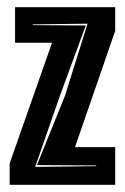

<svg xmlns="http://www.w3.org/2000/svg" viewBox="-20 -515 348 535"><path d="M7 0V-60L125 -396H22V-495H301V-429L189 -105H301V0ZM78 -50 248 -52V-54L83 -55L161 -248L224 -449L71 -447V-445L219 -444L148 -251Z"/></svg>

Font: Alumni Sans Inline One
Style: Regular
Weight: 400
Designer: Robert E. Leuschke
Foundry: Robert E. Leuschke
Version: Version 1.100; ttfautohint (v1.8.3)